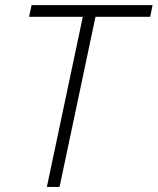

<svg xmlns="http://www.w3.org/2000/svg" viewBox="-20 -734 619 754"><path d="M164.1 0 305.2 -668H94.2L104 -713.9H579.1L569.8 -668H355L213.9 0Z"/></svg>

Font: Open Sans Hebrew Light
Style: Italic
Weight: 300
Italic angle: -12°
Foundry: Ascender Corporation, Yanek Iontef
Version: Version 2.001;PS 002.001;hotconv 1.0.70;makeotf.lib2.5.58329